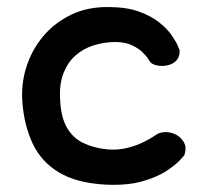

<svg xmlns="http://www.w3.org/2000/svg" viewBox="-20 -515 590 545"><path d="M278.5 9Q196.5 4.4 146.5 -26.1Q96.5 -56.6 72.5 -108.1Q48.5 -159.6 43.5 -224.6Q39.5 -276.6 55 -325.3Q70.5 -374 103 -412.5Q135.5 -451 182.5 -473.5Q229.5 -496 289.5 -495Q339.8 -494.6 374.6 -482.1Q409.4 -469.5 432.1 -451.2Q454.9 -433 467.4 -414.8Q479.9 -396.5 484.9 -384.4Q489.9 -372.4 489.9 -372.4Q489.9 -372.4 489.8 -366.4Q489.8 -360.4 486.2 -351.6Q482.6 -342.8 471.1 -335.6Q460.2 -329.4 446.9 -328.2Q433.5 -327.1 422.5 -330.1Q411.5 -333.1 407.4 -338Q406.6 -338 401.2 -346.9Q395.8 -355.8 384.2 -367Q372.8 -378.2 353.2 -387.1Q333.8 -395.9 305.5 -395.8Q273.6 -395.2 244.9 -386Q216.2 -376.8 194.3 -357.4Q172.4 -338.1 160.4 -307.9Q148.4 -277.6 150.5 -235.5Q152.2 -184.5 169.2 -154.1Q186.2 -123.8 215.8 -109.4Q245.2 -95.1 284.1 -91Q313.9 -88.5 339.8 -94.8Q365.6 -101 385.6 -110.8Q405.5 -120.6 417.3 -128.5Q429.1 -136.4 431 -136.8Q443.8 -140.9 455.6 -139.8Q467.5 -138.6 478.4 -133.4Q489.4 -128.2 497.1 -118Q506 -106.9 506.5 -96.8Q507 -86.8 505 -80.4Q503 -74.1 503 -74.1Q503 -74.1 490.8 -60.5Q478.6 -46.9 452.2 -29.6Q425.9 -12.2 383.2 -0.1Q340.5 12 278.5 9Z"/></svg>

Font: Sour Gummy Black
Style: Regular
Weight: 900
Version: Version 1.000